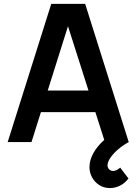

<svg xmlns="http://www.w3.org/2000/svg" viewBox="-20 -740 710 1000"><path d="M553 239.5Q521.5 239.5 497.2 224Q473 208.5 459.5 183.8Q446 159 446 130.5Q446 94.5 466 58.2Q486 22 520.5 -9Q555 -40 598 -60.5L650.5 0Q620 16.5 594.8 38.2Q569.5 60 554.8 82Q540 104 540 121Q540 133.5 548.5 142Q557 150.5 569 150.5Q577.5 150.5 587 146Q596.5 141.5 606 133L649 189.5Q631.5 213.5 605.8 226.5Q580 239.5 553 239.5ZM20 0 247 -720H423.5L650.5 0H526.5L320.5 -646H347.5L144 0ZM146.5 -156V-268.5H524.5V-156Z"/></svg>

Font: Manrope ExtraLight
Style: Bold
Weight: 700
Version: Version 4.504